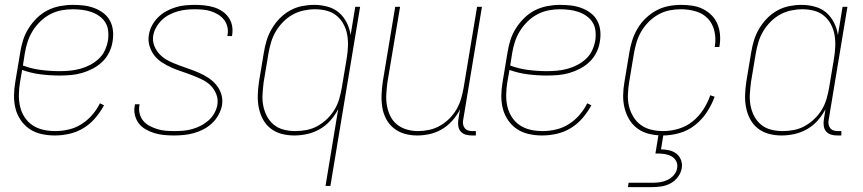

<svg xmlns="http://www.w3.org/2000/svg" viewBox="-20 -548 3540 788"><path d="M205 8Q177 8 150 2Q123 -4 101.5 -18.5Q80 -33 65 -55Q50 -77 43.5 -103Q37 -129 37.5 -157Q38 -185 43 -213L63 -333Q67 -359 75 -384Q83 -409 97.5 -432Q112 -455 132 -474.5Q152 -494 176 -506Q200 -518 226.5 -523Q253 -528 278 -528Q301 -528 323 -525.5Q345 -523 365.5 -515.5Q386 -508 403.5 -495Q421 -482 431 -463.5Q441 -445 443.5 -423Q446 -401 442 -378Q439 -356 428.5 -334Q418 -312 400.5 -295Q383 -278 361 -266.5Q339 -255 316.5 -248.5Q294 -242 271 -240Q248 -238 225 -238Q185 -238 146 -243Q107 -248 71 -261L62 -210Q58 -185 57.5 -159.5Q57 -134 62.5 -110.5Q68 -87 81 -67Q94 -47 113.5 -34Q133 -21 157 -15.5Q181 -10 207 -10Q234 -10 262 -16.5Q290 -23 314.5 -38.5Q339 -54 358.5 -76.5Q378 -99 390 -124L407 -116Q392 -88 371 -63.5Q350 -39 323 -22.5Q296 -6 265.5 1Q235 8 205 8ZM225 -256Q246 -256 267 -258Q288 -260 308.5 -265.5Q329 -271 348.5 -281Q368 -291 384.5 -306Q401 -321 410 -340.5Q419 -360 423 -381Q426 -401 424 -420.5Q422 -440 412.5 -455.5Q403 -471 387.5 -482Q372 -493 354.5 -499Q337 -505 317.5 -507.5Q298 -510 278 -510Q255 -510 231.5 -505.5Q208 -501 186 -489.5Q164 -478 145.5 -460Q127 -442 114 -421Q101 -400 93.5 -377Q86 -354 82 -330L74 -279Q109 -266 147.5 -261Q186 -256 225 -256Z M694 8Q673 8 653 6Q633 4 614.5 -1.5Q596 -7 579 -16.5Q562 -26 550.5 -40.5Q539 -55 534 -74.5Q529 -94 533 -114L534 -120H553L552 -115Q549 -97 553.5 -80.5Q558 -64 568.5 -51.5Q579 -39 594.5 -31Q610 -23 626 -18Q642 -13 659.5 -11.5Q677 -10 695 -10Q713 -10 731.5 -11.5Q750 -13 768 -18Q786 -23 803 -31.5Q820 -40 835 -53Q850 -66 859.5 -83Q869 -100 872 -117Q876 -141 867.5 -162Q859 -183 843.5 -198Q828 -213 807.5 -222.5Q787 -232 766.5 -240Q746 -248 724.5 -255Q703 -262 683 -271Q663 -280 644.5 -292Q626 -304 613 -321Q600 -338 593.5 -360Q587 -382 591 -405Q594 -425 604 -443.5Q614 -462 629 -477Q644 -492 662.5 -502Q681 -512 700.5 -518Q720 -524 740 -526Q760 -528 779 -528Q799 -528 818.5 -526Q838 -524 856.5 -518.5Q875 -513 890.5 -503Q906 -493 917 -478Q928 -463 932 -444.5Q936 -426 933 -406L932 -400H913L914 -405Q917 -422 913 -438.5Q909 -455 899 -467.5Q889 -480 875 -488.5Q861 -497 845.5 -502Q830 -507 812.5 -508.5Q795 -510 778 -510Q761 -510 743 -508Q725 -506 708 -501Q691 -496 674.5 -487.5Q658 -479 644.5 -466Q631 -453 621.5 -436.5Q612 -420 609 -403Q605 -379 614 -358Q623 -337 638.5 -322Q654 -307 673.5 -297.5Q693 -288 714.5 -280Q736 -272 756.5 -265Q777 -258 797.5 -249Q818 -240 836 -228Q854 -216 868 -199Q882 -182 888.5 -160.5Q895 -139 891 -115Q887 -95 876.5 -76Q866 -57 850 -42Q834 -27 814.5 -17Q795 -7 775 -1.5Q755 4 734.5 6Q714 8 694 8Z M1316 215 1368 -100Q1355 -75 1336 -53.5Q1317 -32 1292.5 -18Q1268 -4 1241 2Q1214 8 1188 8Q1161 8 1136 1.5Q1111 -5 1091 -20.5Q1071 -36 1059 -58.5Q1047 -81 1042 -106.5Q1037 -132 1038 -159Q1039 -186 1043 -213L1063 -333Q1067 -358 1074.5 -382.5Q1082 -407 1095.5 -430Q1109 -453 1128 -472.5Q1147 -492 1170.5 -505Q1194 -518 1219.5 -523Q1245 -528 1270 -528Q1298 -528 1325 -520.5Q1352 -513 1371.5 -496Q1391 -479 1403 -455Q1415 -431 1419 -404L1438 -520H1458L1336 215ZM1192 -10Q1215 -10 1238.5 -14.5Q1262 -19 1283.5 -31Q1305 -43 1323 -60.5Q1341 -78 1353.5 -99Q1366 -120 1372.5 -143Q1379 -166 1383 -189L1403 -309Q1407 -333 1408 -357.5Q1409 -382 1405 -405Q1401 -428 1390 -448.5Q1379 -469 1361.5 -483.5Q1344 -498 1321 -504Q1298 -510 1273 -510Q1250 -510 1226.5 -505Q1203 -500 1182 -488.5Q1161 -477 1143 -459Q1125 -441 1112.5 -420Q1100 -399 1093 -376Q1086 -353 1082 -330L1062 -210Q1059 -186 1057.5 -161.5Q1056 -137 1060.5 -114Q1065 -91 1075.5 -71Q1086 -51 1103.5 -36.5Q1121 -22 1144 -16Q1167 -10 1192 -10Z M1692 8Q1665 8 1640.5 1Q1616 -6 1596.5 -21.5Q1577 -37 1565 -59.5Q1553 -82 1549 -107.5Q1545 -133 1546 -159.5Q1547 -186 1551 -213L1602 -520H1622L1570 -210Q1567 -186 1565.5 -162Q1564 -138 1568 -115Q1572 -92 1582 -71.5Q1592 -51 1609.5 -37Q1627 -23 1649.5 -16.5Q1672 -10 1696 -10Q1718 -10 1741.5 -15Q1765 -20 1786 -32Q1807 -44 1824.5 -61.5Q1842 -79 1854 -100Q1866 -121 1872.5 -143.5Q1879 -166 1883 -189L1938 -520H1958L1881 -56Q1879 -47 1880.5 -38Q1882 -29 1887.5 -22Q1893 -15 1901.5 -12.5Q1910 -10 1919 -10H1933V8H1916Q1903 8 1891 4.5Q1879 1 1871 -8Q1863 -17 1861 -30Q1859 -43 1861 -56L1868 -99Q1856 -75 1837 -53.5Q1818 -32 1794.5 -18Q1771 -4 1744.5 2Q1718 8 1692 8Z M2205 8Q2177 8 2150 2Q2123 -4 2101.5 -18.5Q2080 -33 2065 -55Q2050 -77 2043.5 -103Q2037 -129 2037.5 -157Q2038 -185 2043 -213L2063 -333Q2067 -359 2075 -384Q2083 -409 2097.5 -432Q2112 -455 2132 -474.5Q2152 -494 2176 -506Q2200 -518 2226.5 -523Q2253 -528 2278 -528Q2301 -528 2323 -525.5Q2345 -523 2365.5 -515.5Q2386 -508 2403.5 -495Q2421 -482 2431 -463.5Q2441 -445 2443.5 -423Q2446 -401 2442 -378Q2439 -356 2428.5 -334Q2418 -312 2400.5 -295Q2383 -278 2361 -266.5Q2339 -255 2316.5 -248.5Q2294 -242 2271 -240Q2248 -238 2225 -238Q2185 -238 2146 -243Q2107 -248 2071 -261L2062 -210Q2058 -185 2057.5 -159.5Q2057 -134 2062.5 -110.5Q2068 -87 2081 -67Q2094 -47 2113.5 -34Q2133 -21 2157 -15.5Q2181 -10 2207 -10Q2234 -10 2262 -16.5Q2290 -23 2314.5 -38.5Q2339 -54 2358.5 -76.5Q2378 -99 2390 -124L2407 -116Q2392 -88 2371 -63.5Q2350 -39 2323 -22.5Q2296 -6 2265.5 1Q2235 8 2205 8ZM2225 -256Q2246 -256 2267 -258Q2288 -260 2308.5 -265.5Q2329 -271 2348.5 -281Q2368 -291 2384.5 -306Q2401 -321 2410 -340.5Q2419 -360 2423 -381Q2426 -401 2424 -420.5Q2422 -440 2412.5 -455.5Q2403 -471 2387.5 -482Q2372 -493 2354.5 -499Q2337 -505 2317.5 -507.5Q2298 -510 2278 -510Q2255 -510 2231.5 -505.5Q2208 -501 2186 -489.5Q2164 -478 2145.5 -460Q2127 -442 2114 -421Q2101 -400 2093.5 -377Q2086 -354 2082 -330L2074 -279Q2109 -266 2147.5 -261Q2186 -256 2225 -256Z M2701 8Q2673 8 2646.5 2Q2620 -4 2598.5 -19Q2577 -34 2563.5 -56Q2550 -78 2543.5 -104Q2537 -130 2537.5 -157.5Q2538 -185 2543 -213L2563 -333Q2567 -358 2575 -383Q2583 -408 2597 -431.5Q2611 -455 2631 -474Q2651 -493 2674.5 -505.5Q2698 -518 2724 -523Q2750 -528 2776 -528Q2799 -528 2822 -524.5Q2845 -521 2865 -511Q2885 -501 2900.5 -485.5Q2916 -470 2924.5 -449.5Q2933 -429 2935 -406Q2937 -383 2933 -359L2932 -355H2913L2914 -359Q2919 -390 2912 -420.5Q2905 -451 2885 -472Q2865 -493 2835.5 -501.5Q2806 -510 2774 -510Q2751 -510 2728 -505.5Q2705 -501 2683 -489Q2661 -477 2643 -459Q2625 -441 2612.5 -420Q2600 -399 2593 -376Q2586 -353 2582 -330L2562 -210Q2558 -185 2557 -160Q2556 -135 2561.5 -112Q2567 -89 2579.5 -68.5Q2592 -48 2611 -34.5Q2630 -21 2653.5 -15.5Q2677 -10 2702 -10Q2733 -10 2765 -19.5Q2797 -29 2822.5 -49.5Q2848 -70 2866.5 -98.5Q2885 -127 2895 -157L2913 -151Q2901 -118 2881 -87.5Q2861 -57 2832.5 -34.5Q2804 -12 2769 -2Q2734 8 2701 8ZM2557 220 2560 202H2660Q2675 202 2690.5 199.5Q2706 197 2720.5 190Q2735 183 2746 170Q2757 157 2759 142Q2762 127 2755.5 114Q2749 101 2736.5 94Q2724 87 2709.5 84.5Q2695 82 2680 82H2670L2685 -10H2705L2693 65Q2710 65 2727 69Q2744 73 2756.5 83Q2769 93 2775 109Q2781 125 2778 142Q2775 161 2762.5 178Q2750 195 2732 204.5Q2714 214 2695 217Q2676 220 2657 220Z M3188 8Q3161 8 3136 1.5Q3111 -5 3091 -20.5Q3071 -36 3059 -58.5Q3047 -81 3042 -106.5Q3037 -132 3038 -159Q3039 -186 3043 -213L3063 -333Q3067 -358 3074.5 -382.5Q3082 -407 3095.5 -430Q3109 -453 3128 -472.5Q3147 -492 3170.5 -505Q3194 -518 3219.5 -523Q3245 -528 3270 -528Q3298 -528 3325 -520.5Q3352 -513 3371.5 -496Q3391 -479 3403 -455Q3415 -431 3419 -404L3438 -520H3458L3381 -56Q3379 -47 3380.5 -38Q3382 -29 3387.5 -22Q3393 -15 3401.5 -12.5Q3410 -10 3419 -10H3433V8H3416Q3403 8 3391 4.5Q3379 1 3371 -8Q3363 -17 3361 -30Q3359 -43 3361 -56L3368 -100Q3355 -75 3336 -53.5Q3317 -32 3292.5 -18Q3268 -4 3241 2Q3214 8 3188 8ZM3192 -10Q3215 -10 3238.5 -14.5Q3262 -19 3283.5 -31Q3305 -43 3323 -60.5Q3341 -78 3353.5 -99Q3366 -120 3372.5 -143Q3379 -166 3383 -189L3403 -309Q3407 -333 3408 -357.5Q3409 -382 3405 -405Q3401 -428 3390 -448.5Q3379 -469 3361.5 -483.5Q3344 -498 3321 -504Q3298 -510 3273 -510Q3250 -510 3226.5 -505Q3203 -500 3182 -488.5Q3161 -477 3143 -459Q3125 -441 3112.5 -420Q3100 -399 3093 -376Q3086 -353 3082 -330L3062 -210Q3059 -186 3057.5 -161.5Q3056 -137 3060.5 -114Q3065 -91 3075.5 -71Q3086 -51 3103.5 -36.5Q3121 -22 3144 -16Q3167 -10 3192 -10Z"/></svg>

Font: Iosevka Term Curly Thin
Style: Italic
Weight: 100
Italic angle: -9°
Designer: Belleve Invis
Foundry: Belleve Invis
Version: Version 32.3.0